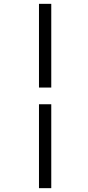

<svg xmlns="http://www.w3.org/2000/svg" viewBox="-20 -889 457 1000"><path d="M247 91H183V-346H247ZM247 -433H183V-869H247Z"/></svg>

Font: Merriweather Sans Variable Regular
Style: Italic
Weight: 300
Italic angle: -8°
Designer: Eben Sorkin
Foundry: Eben Sorkin
Version: Version 2.001